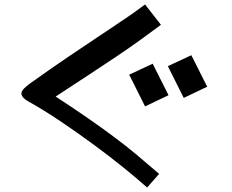

<svg xmlns="http://www.w3.org/2000/svg" viewBox="-20 -735 1040 859"><path d="M700 -624Q656 -591 608 -556.5Q560 -522 503 -483.5Q446 -445 378.5 -401Q311 -357 229 -303Q312 -249 374.5 -205.5Q437 -162 490 -122.5Q543 -83 591 -43Q639 -3 692 43L638 104Q596 66 533.5 15.5Q471 -35 399 -88Q327 -141 252 -191.5Q177 -242 109 -280Q89 -291 81.5 -301.5Q74 -312 76.5 -321.5Q79 -331 89.5 -341Q100 -351 115 -362Q210 -430 287 -482Q364 -534 426.5 -575.5Q489 -617 538.5 -650.5Q588 -684 629 -715ZM731 -439 836 -488 907 -347 802 -297ZM558 -401 663 -450 734 -309 629 -259Z"/></svg>

Font: Cafe24 ClassicType
Style: Regular
Weight: 400
Designer: Cafe24 thkim, hmlim, mnelim & 4IR
Foundry: Cafe24
Version: Version 1.000